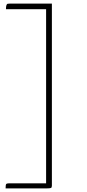

<svg xmlns="http://www.w3.org/2000/svg" viewBox="-20 -842 480 1062"><path d="M11 200Q11 181 14 176.5Q17 172 30 172H235V-791H13Q13 -806 15.5 -813Q18 -820 21.5 -821Q25 -822 33 -822H267V185Q267 195 262 197.5Q257 200 240 200Z"/></svg>

Font: Yanone Kaffeesatz Thin
Style: Regular
Weight: 250
Designer: Yanone (Cyrillic: Daniel Pouzeot)
Foundry: Yanone
Version: Version 1.003;PS 001.003;hotconv 1.0.88;makeotf.lib2.5.64775